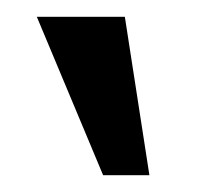

<svg xmlns="http://www.w3.org/2000/svg" viewBox="-20 -770 241 229"><path d="M23.9 -750H128.9L158.2 -561H103Z"/></svg>

Font: Pattaya
Style: Regular
Weight: 400
Designer: Pablo Impallari / Thai characters Designed by Thanarat Vachiruckul and Suppakit Chalermlarp
Foundry: Pablo Impallari
Version: Version 1.007;September 16, 2023;FontCreator 15.0.0.2934 64-